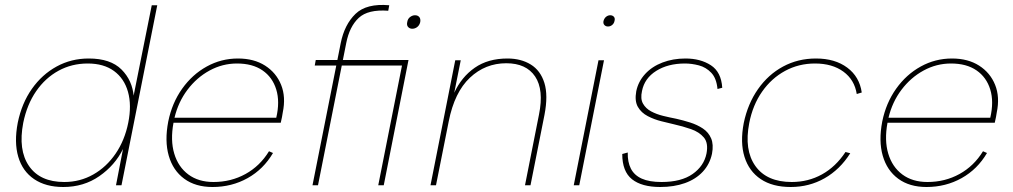

<svg xmlns="http://www.w3.org/2000/svg" viewBox="-20 -741 4051 768"><path d="M515 -354 513 -351 587 -720H609L466 0H444L472 -145Q440 -80 377.5 -36.5Q315 7 233 7Q163 7 116.5 -24.5Q70 -56 53 -114Q36 -172 51 -250Q67 -328 107.5 -385.5Q148 -443 206.5 -475Q265 -507 335 -507Q422 -507 466 -463Q510 -419 515 -354ZM73 -250Q52 -141 96 -77Q140 -13 237 -13Q300 -13 353 -43Q406 -73 442.5 -126.5Q479 -180 493 -250Q507 -320 492 -373.5Q477 -427 436 -457Q395 -487 331 -487Q267 -487 214 -458Q161 -429 124.5 -376Q88 -323 73 -250Z M830 7Q762 7 717 -26Q672 -59 655 -118Q638 -177 653 -255Q668 -329 708.5 -386Q749 -443 807 -475Q865 -507 932 -507Q996 -507 1040.5 -478.5Q1085 -450 1104.5 -401.5Q1124 -353 1111 -291Q1110 -284 1108 -273Q1106 -262 1103 -250H674Q661 -180 677 -126.5Q693 -73 733.5 -43Q774 -13 834 -13Q904 -13 962 -45Q1020 -77 1056 -136L1072 -129Q1034 -64 970.5 -28.5Q907 7 830 7ZM1085 -270Q1100 -334 1085 -383Q1070 -432 1030 -459.5Q990 -487 928 -487Q870 -487 818.5 -459Q767 -431 730 -382Q693 -333 678 -270Z M1629 -626Q1619 -626 1612.5 -633Q1606 -640 1609 -653Q1611 -666 1620.5 -673Q1630 -680 1640 -680Q1651 -680 1657 -673Q1663 -666 1661 -653Q1658 -640 1649 -633Q1640 -626 1629 -626ZM1614 -501 1515 0H1493L1588 -479H1239L1243 -501ZM1343 -569Q1358 -643 1402 -685.5Q1446 -728 1537 -720L1533 -698Q1452 -704 1415 -669.5Q1378 -635 1365 -569L1252 0H1230Z M1801 -500H1823L1797 -370Q1826 -433 1879 -470Q1932 -507 2010 -507Q2064 -507 2103 -483Q2142 -459 2157.5 -409.5Q2173 -360 2158 -282L2102 0H2080L2136 -283Q2156 -382 2120.5 -435Q2085 -488 2005 -488Q1921 -488 1859.5 -430Q1798 -372 1775 -256L1724 0H1702Z M2374 -500H2396L2297 0H2275ZM2412 -635Q2403 -635 2397.5 -641Q2392 -647 2394 -657Q2397 -668 2404.5 -674Q2412 -680 2421 -680Q2430 -680 2435.5 -674Q2441 -668 2438 -657Q2436 -647 2428.5 -641Q2421 -635 2412 -635Z M2491 -131Q2490 -93 2503.5 -66.5Q2517 -40 2547 -26.5Q2577 -13 2626 -13Q2705 -13 2750.5 -45Q2796 -77 2806 -127Q2814 -169 2795.5 -191Q2777 -213 2744 -224.5Q2711 -236 2675 -244Q2654 -249 2625.5 -256Q2597 -263 2571 -276.5Q2545 -290 2531.5 -313.5Q2518 -337 2525 -376Q2533 -415 2560.5 -445Q2588 -475 2630 -491Q2672 -507 2722 -507Q2782 -507 2823.5 -480Q2865 -453 2869 -390L2850 -385Q2846 -428 2825 -450Q2804 -472 2775.5 -479.5Q2747 -487 2720 -487Q2652 -487 2605 -457.5Q2558 -428 2548 -377Q2541 -346 2552 -326.5Q2563 -307 2584.5 -295.5Q2606 -284 2632.5 -277.5Q2659 -271 2685 -266Q2712 -260 2740.5 -251Q2769 -242 2791.5 -227Q2814 -212 2824.5 -187.5Q2835 -163 2828 -126Q2819 -84 2791 -54Q2763 -24 2719.5 -8.5Q2676 7 2621 7Q2547 7 2508 -24Q2469 -55 2469 -125Z M3143 7Q3070 7 3023 -24.5Q2976 -56 2958 -113.5Q2940 -171 2955 -249Q2971 -326 3012 -384.5Q3053 -443 3112.5 -475Q3172 -507 3244 -507Q3320 -507 3369 -470.5Q3418 -434 3427 -371L3407 -365Q3398 -422 3353.5 -454.5Q3309 -487 3240 -487Q3175 -487 3120.5 -457.5Q3066 -428 3028.5 -374.5Q2991 -321 2977 -249Q2956 -141 3001.5 -77Q3047 -13 3147 -13Q3213 -13 3268 -43.5Q3323 -74 3362 -133L3381 -128Q3340 -63 3278.5 -28Q3217 7 3143 7Z M3686 7Q3618 7 3573 -26Q3528 -59 3511 -118Q3494 -177 3509 -255Q3524 -329 3564.5 -386Q3605 -443 3663 -475Q3721 -507 3788 -507Q3852 -507 3896.5 -478.5Q3941 -450 3960.5 -401.5Q3980 -353 3967 -291Q3966 -284 3964 -273Q3962 -262 3959 -250H3530Q3517 -180 3533 -126.5Q3549 -73 3589.5 -43Q3630 -13 3690 -13Q3760 -13 3818 -45Q3876 -77 3912 -136L3928 -129Q3890 -64 3826.5 -28.5Q3763 7 3686 7ZM3941 -270Q3956 -334 3941 -383Q3926 -432 3886 -459.5Q3846 -487 3784 -487Q3726 -487 3674.5 -459Q3623 -431 3586 -382Q3549 -333 3534 -270Z"/></svg>

Font: Albert Sans Thin
Style: Italic
Weight: 250
Italic angle: -11.25°
Designer: Andreas Rasmussen
Foundry: a.Foundry
Version: Version 1.025